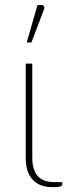

<svg xmlns="http://www.w3.org/2000/svg" viewBox="-20 -750 278 776"><path d="M84 0ZM84 -493H110.5V-112Q110.5 -64 132 -39Q153.5 -14 200 -14H231.5V-5Q231.5 0.5 223.8 3.5Q216 6.5 193 6.5Q139.5 6.5 111.8 -24Q84 -54.5 84 -111ZM88 -578.5 131.5 -729.5H149Q155 -729.5 157.8 -724.5Q160.5 -719.5 158 -712.5L107 -578.5Z"/></svg>

Font: Lato Thin
Style: Regular
Weight: 200
Designer: Lukasz Dziedzic
Foundry: tyPoland Lukasz Dziedzic
Version: Version 2.007; 2014-02-27